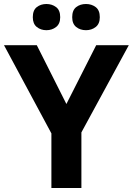

<svg xmlns="http://www.w3.org/2000/svg" viewBox="-20 -940 664 960"><path d="M312 -420 461 -714H624L387 -278V0H237V-273L0 -714H164ZM144 -854Q144 -889 164 -904.5Q184 -920 212 -920Q240 -920 260.5 -904.5Q281 -889 281 -854Q281 -821 260.5 -805Q240 -789 212 -789Q184 -789 164 -805Q144 -821 144 -854ZM341 -854Q341 -889 361 -904.5Q381 -920 410 -920Q438 -920 458.5 -904.5Q479 -889 479 -854Q479 -821 458.5 -805Q438 -789 410 -789Q381 -789 361 -805Q341 -821 341 -854Z"/></svg>

Font: RS Noto Sans
Style: Bold
Weight: 700
Designer: Monotype Design Team
Foundry: Monotype Imaging Inc.
Version: Version 3.10